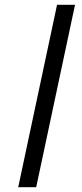

<svg xmlns="http://www.w3.org/2000/svg" viewBox="-20 -781 341 801"><path d="M56 0H131L293 -761H218Z"/></svg>

Font: Noto Sans SemiCondensed
Style: Italic
Weight: 400
Width: 4
Italic angle: -12°
Designer: Monotype Design Team
Foundry: Monotype Imaging Inc.
Version: Version 2.013